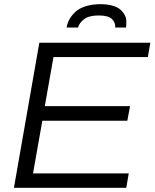

<svg xmlns="http://www.w3.org/2000/svg" viewBox="-20 -888 731 908"><path d="M294.9 -757.8Q298.3 -778.3 308.3 -796.6Q318.4 -814.9 336.4 -831.8Q354.5 -848.6 385 -858.4Q415.5 -868.2 455.1 -868.2Q486.8 -868.2 510.7 -861.6Q534.7 -855 547.6 -844Q560.5 -833 568.8 -818.6Q577.1 -804.2 577.4 -788.8Q577.6 -773.4 576.2 -757.8H524.9Q526.9 -779.8 510 -797.4Q493.2 -814.9 446.8 -814.9Q400.9 -814.9 377.9 -797.4Q355 -779.8 349.1 -757.8ZM45.9 0 166 -686H690.9L679.2 -618.2H232.9L191.9 -386.2H595.2L582 -316.9H180.2L136.2 -67.9H588.9L577.1 0Z"/></svg>

Font: Archivo Light
Style: Italic
Weight: 300
Italic angle: -10°
Designer: Hector Gatti
Foundry: Omnibus-Type
Version: Version 2.001